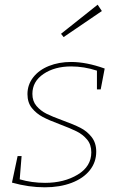

<svg xmlns="http://www.w3.org/2000/svg" viewBox="-20 -792 512 818"><path d="M426 -500 409 -411H393V-491Q338 -509 283 -509Q213 -509 165.5 -477Q118 -445 118 -392Q118 -361 135.5 -340.5Q153 -320 178 -307.5Q203 -295 247 -279Q294 -262 322.5 -247.5Q351 -233 370.5 -208Q390 -183 390 -146Q390 -101 362.5 -66.5Q335 -32 285 -13Q235 6 171 6Q102 6 31 -14L55 -127H72L64 -28Q115 -13 172 -13Q253 -13 311 -48Q369 -83 369 -143Q369 -176 351 -197.5Q333 -219 307 -232Q281 -245 236 -262Q190 -279 162.5 -293.5Q135 -308 116 -331.5Q97 -355 97 -391Q97 -431 121.5 -462.5Q146 -494 188.5 -511Q231 -528 283 -528Q348 -528 426 -500ZM414 -745 251 -634 240 -648 396 -772Z"/></svg>

Font: Bitter Pro Thin
Style: Italic
Weight: 250
Italic angle: -9°
Designer: Sol Matas, and Bitter project Authors
Foundry: Sol Matas
Version: Version 1.010